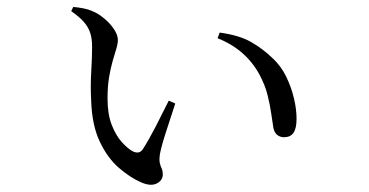

<svg xmlns="http://www.w3.org/2000/svg" viewBox="-20 -516 1040 541"><path d="M377.5 -2.3Q347.3 -15.3 315.4 -42.7Q283.5 -70.1 261.4 -116.4Q239.2 -162.7 236.9 -231.9Q234.6 -274.5 237.1 -314.5Q239.5 -354.4 239.5 -384.6Q239.5 -405.3 234.9 -421.1Q230.4 -437 218.2 -451.9Q206 -466.9 180.7 -484.6L186.4 -496.4Q200.3 -495.2 214.3 -492.6Q228.4 -490 239.4 -485Q256.3 -478.4 273.2 -464.3Q290.2 -450.3 301.1 -433.9Q312.1 -417.5 312.1 -403.6Q312.1 -392.6 307.6 -378.2Q303.2 -363.7 297.5 -344.3Q291.9 -324.9 287.4 -298.8Q283 -272.6 283 -238Q283 -194.5 294.8 -164.1Q306.7 -133.8 323.4 -115.4Q340.1 -97 354.6 -89.3Q362.8 -85.5 369.8 -86.5Q376.7 -87.5 382.1 -94.9Q399.7 -122.5 418.9 -159.8Q438 -197.2 455.5 -232.4L473.8 -224.3Q465.8 -198.4 456.3 -170.4Q446.9 -142.5 439.9 -119.1Q433 -95.7 430.8 -83Q428.1 -65.3 430.4 -56.2Q432.7 -47 435.7 -40.8Q438.7 -34.6 438.7 -24.9Q438.7 -7.5 421.6 1Q404.5 9.6 377.5 -2.3ZM780 -129.3Q769.7 -129.3 761.4 -135.6Q753.1 -141.9 750.3 -155.8Q747.4 -172.6 744.2 -196.3Q740.9 -220 734 -247.8Q727.1 -275.6 712.2 -303.7Q693.5 -339.3 663.8 -365.6Q634.1 -392 593.1 -408.3L598.9 -424.2Q654.4 -416.7 688.1 -397.3Q721.8 -377.9 750.2 -350Q772.8 -328.5 786.9 -299.1Q801 -269.8 808.3 -238.9Q815.6 -208 815.6 -181.3Q815.6 -154.1 806.9 -141.7Q798.2 -129.3 780 -129.3Z"/></svg>

Font: Noto Serif SC ExtraLight
Style: Regular
Weight: 200
Designer: Ryoko NISHIZUKA 西塚涼子 (kana & ideographs); Frank Grießhammer (Latin, Greek & Cyrillic); Wenlong ZHANG 张文龙 (bopomofo); San
Foundry: Adobe
Version: Version 2.002-H1;hotconv 1.1.0;makeotfexe 2.6.0